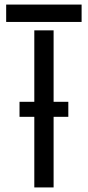

<svg xmlns="http://www.w3.org/2000/svg" viewBox="-20 -820 384 840"><path d="M65.4 -308.9V-374.6H278.9V-308.9ZM130.1 0V-687.2H214.5V0ZM7 -724V-800H337V-724Z"/></svg>

Font: Big Shoulders Stencil Text SC Thin
Style: Regular
Weight: 100
Designer: Patric King
Foundry: XO Type Co
Version: Version 2.001